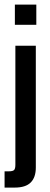

<svg xmlns="http://www.w3.org/2000/svg" viewBox="-24 -690 222 848"><path d="M43.9 37.6V-487.9H134.2V50Q134.2 93.4 111.7 115.9Q89.3 138.5 40.9 138.5H-3.8V66.7H14.2Q32.7 66.7 38.3 60.8Q43.9 54.9 43.9 37.6ZM41.7 -580.6V-669.8H136.4V-580.6Z"/></svg>

Font: Teko Variable Light
Style: Regular
Weight: 300
Designer: Manushi Parikh, Jonny Pinhorn
Foundry: Indian Type Foundry
Version: Version 3.000